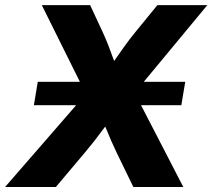

<svg xmlns="http://www.w3.org/2000/svg" viewBox="-52 -748 849 768"><path d="M83.5 -327.1 99.1 -420.9H689L673.3 -327.1ZM-31.7 0 346.7 -435.5 325.2 -304.7 115.2 -727.5H308.6L359.4 -618.2Q372.6 -589.4 382.8 -562.7Q393.1 -536.1 402.1 -510.7Q411.1 -485.4 421.4 -460.4H372.6Q391.6 -485.4 409.2 -510.7Q426.8 -536.1 445.8 -562.7Q464.8 -589.4 488.3 -618.2L577.6 -727.5H777.3L435.1 -314.5L455.1 -437.5L681.2 0H481.4L413.6 -139.6Q401.9 -164.1 393.1 -184.3Q384.3 -204.6 376.7 -223.4Q369.1 -242.2 359.9 -262.7H384.8Q369.1 -242.7 355.2 -223.6Q341.3 -204.6 325.4 -184.3Q309.6 -164.1 289.1 -139.6L171.4 0Z"/></svg>

Font: Inter 24pt ExtraBold
Style: Italic
Weight: 800
Italic angle: -9.3988°
Designer: Rasmus Andersson
Foundry: rsms
Version: Version 4.001;git-66647c0bb